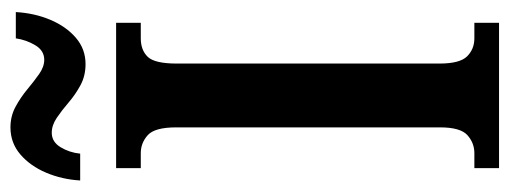

<svg xmlns="http://www.w3.org/2000/svg" viewBox="-316 -634 951 358"><g transform="rotate(-90 159.0 -455.5)"><path d="M24 0V-46H52Q71 -46 85.5 -59Q100 -72 100 -110V-602Q100 -642 85.5 -655Q71 -668 52 -668H24V-714H295V-668H266Q244 -668 231.5 -655Q219 -642 219 -601V-111Q219 -73 232.5 -59.5Q246 -46 266 -46H295V0ZM218 -771Q196 -771 178.5 -780.5Q161 -790 146.5 -802.5Q132 -815 118 -824.5Q104 -834 90 -834Q73 -834 63 -817.5Q53 -801 51 -781H1Q3 -815 15.5 -844.5Q28 -874 49.5 -892.5Q71 -911 100 -911Q121 -911 138.5 -901.5Q156 -892 171 -879.5Q186 -867 199.5 -857.5Q213 -848 226 -848Q243 -848 253 -864.5Q263 -881 266 -901H315Q313 -866 300.5 -836.5Q288 -807 267 -789Q246 -771 218 -771Z"/></g></svg>

Font: Noto Serif ExtraCondensed SemiBold
Style: Regular
Weight: 600
Width: 2
Designer: Monotype Design Team
Foundry: Monotype Imaging Inc.
Version: Version 2.015; ttfautohint (v1.8.4.7-5d5b)